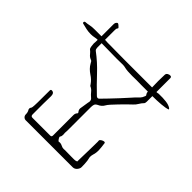

<svg xmlns="http://www.w3.org/2000/svg" viewBox="-182 -850 1001 1001"><g transform="rotate(45 318.5 -350.0)"><path d="M148 -1Q141 -1 135 -6.5Q129 -12 128 -19Q128 -28 126.5 -36Q125 -44 120 -51Q119 -53 119 -57.5Q119 -62 120 -63Q124 -67 125.5 -75Q127 -83 127.5 -110.5Q128 -138 128 -200Q128 -210 141 -207Q154 -204 154 -183Q153 -156 153 -125.5Q153 -95 153 -48Q153 -35 165 -35H297Q306 -35 306 -46Q306 -51 306 -71.5Q306 -92 306 -118Q306 -144 306 -166Q306 -188 306 -196Q306 -209 314 -217Q317 -220 314 -225Q306 -233 306 -245L314 -296Q317 -303 315.5 -311.5Q314 -320 306 -326Q295 -335 285.5 -347Q276 -359 262 -365Q260 -366 258.5 -369Q257 -372 255 -374Q248 -384 239 -392.5Q230 -401 219 -408Q207 -416 196.5 -426.5Q186 -437 179 -450Q177 -455 173.5 -459.5Q170 -464 165 -465Q152 -470 143.5 -481Q135 -492 124 -500Q121 -503 119 -515Q117 -527 117 -534V-537Q118 -541 118 -563Q107 -563 99 -561Q86 -558 71 -558Q54 -558 37.5 -561.5Q21 -565 6 -569Q0 -570 0.5 -576Q1 -582 7 -583Q22 -584 35 -587Q48 -590 68 -590H119Q119 -618 119 -645.5Q119 -673 119 -679Q119 -691 127 -697Q131 -701 138 -695.5Q145 -690 149 -685Q151 -684 151 -682Q151 -680 150 -679Q146 -675 145.5 -669.5Q145 -664 145 -659V-590Q156 -589 166.5 -589Q177 -589 188 -589Q200 -589 229 -588.5Q258 -588 295.5 -588Q333 -588 370.5 -588Q408 -588 437 -588Q466 -588 477 -588H494Q493 -611 493 -633.5Q493 -656 494 -680Q494 -690 502.5 -695Q511 -700 519 -699Q527 -698 527 -689V-587Q535 -587 541 -589Q573 -590 596.5 -587Q620 -584 634 -574L637 -568Q621 -562 590 -559.5Q559 -557 527 -557V-516Q527 -512 526 -507.5Q525 -503 523 -501Q513 -491 505.5 -478Q498 -465 487 -455Q478 -447 463 -432Q448 -417 432 -400.5Q416 -384 404 -370.5Q392 -357 389 -351Q379 -332 358 -323Q346 -317 343.5 -308.5Q341 -300 341 -289Q341 -245 341 -204Q341 -163 341 -134.5Q341 -106 340 -100Q340 -96 340.5 -92.5Q341 -89 341 -85Q341 -74 336 -68Q333 -64 340 -53.5Q347 -43 351 -44Q353 -44 354.5 -44.5Q356 -45 357 -45Q367 -45 376 -40Q385 -35 395 -35Q400 -36 417.5 -35.5Q435 -35 452 -35Q469 -35 473 -35Q483 -35 491 -39Q491 -44 491.5 -62.5Q492 -81 492.5 -105Q493 -129 493.5 -151.5Q494 -174 494 -187Q494 -190 493.5 -194Q493 -198 494 -199Q497 -204 504.5 -208Q512 -212 518.5 -212Q525 -212 525 -202Q528 -183 529 -162Q530 -141 524 -123Q521 -113 521 -102Q527 -78 527.5 -56.5Q528 -35 528 -34Q528 -23 518.5 -12Q509 -1 495 -1ZM378 -557Q362 -557 346 -558Q330 -559 315 -563Q311 -564 305.5 -564Q300 -564 294 -564Q277 -564 256.5 -563.5Q236 -563 219 -564Q206 -564 185.5 -564.5Q165 -565 145 -565V-533Q145 -528 146.5 -523Q148 -518 152 -515Q200 -479 240 -436Q280 -393 323 -352Q333 -344 341 -352Q355 -366 375 -387Q395 -408 415.5 -430Q436 -452 450.5 -468.5Q465 -485 468 -488Q481 -501 488 -508Q495 -515 501 -531Q503 -536 501 -538Q497 -543 495.5 -547.5Q494 -552 494 -557Q479 -557 466.5 -557Q454 -557 444 -557Q428 -558 411.5 -557.5Q395 -557 378 -557Z"/></g></svg>

Font: Sankofa Display
Style: Regular
Weight: 400
Designer: Batsirai Madzonga
Foundry: Batsirai Madzonga
Version: Version 1.000; ttfautohint (v1.8.4.7-5d5b)